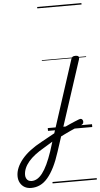

<svg xmlns="http://www.w3.org/2000/svg" viewBox="-320 -929 713 1366"><g transform="rotate(-5 36.0 -245.5)"><path d="M82 3Q102 -8 121.5 -17Q141 -26 159.5 -34.5Q178 -43 195.5 -50Q213 -57 228 -63Q240 -67 246.5 -62.5Q253 -58 255 -49.5Q257 -41 253.5 -33Q250 -25 240 -21Q220 -13 199.5 -4Q179 5 157.5 14.5Q136 24 114.5 35Q93 46 70 57ZM-154 394Q-181 394 -201 382.5Q-221 371 -232.5 350Q-244 329 -244 302Q-244 272 -231 241.5Q-218 211 -193.5 181.5Q-169 152 -133.5 125Q-98 98 -53 74Q-29 61 -5 47.5Q19 34 43 21L210 -494Q214 -506 220.5 -510.5Q227 -515 240 -515Q258 -515 263 -508Q268 -501 264 -488L55 153Q35 216 12.5 261Q-10 306 -35.5 336Q-61 366 -90.5 380Q-120 394 -154 394ZM-146 345Q-126 345 -107 334Q-88 323 -69.5 299Q-51 275 -33 237Q-15 199 3 146L24 79Q8 89 -8 98.5Q-24 108 -40 118Q-75 138 -103 159.5Q-131 181 -150.5 204Q-170 227 -180 251Q-190 275 -190 299Q-190 312 -184.5 323Q-179 334 -169.5 339.5Q-160 345 -146 345ZM0 365H316V375H0ZM0 -20H316V0H0ZM0 -505H316V-500H0ZM0 -885H316V-875H0Z"/></g></svg>

Font: Playwrite DK Loopet Guides
Style: Regular
Weight: 400
Designer: Veronika Burian, José Scaglione
Foundry: TypeTogether
Version: Version 1.003